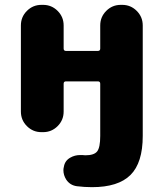

<svg xmlns="http://www.w3.org/2000/svg" viewBox="-20 -567 670 794"><path d="M394.5 -4.9V-220.7Q394.5 -230.5 384.8 -230.5H252.9Q243.2 -230.5 243.2 -220.7V-105.5Q243.2 -70.3 218.3 -45.4Q193.4 -20.5 158.2 -20.5H151.4Q116.2 -20.5 91.3 -45.4Q66.4 -70.3 66.4 -105.5V-461.9Q66.4 -497.1 91.3 -522Q116.2 -546.9 151.4 -546.9H158.2Q193.4 -546.9 218.3 -522Q243.2 -497.1 243.2 -461.9V-366.2Q243.2 -356.4 252.9 -356.4H384.8Q394.5 -356.4 394.5 -366.2V-461.9Q394.5 -497.1 419.4 -522Q444.3 -546.9 479.5 -546.9H485.4Q520.5 -546.9 545.4 -522Q570.3 -497.1 570.3 -461.9V-4.9Q570.3 106.4 519.5 156.7Q468.8 207 360.4 207Q329.1 207 297.9 203.1Q269.5 199.2 253.9 175.8Q242.2 157.2 242.2 136.7Q242.2 129.9 244.1 123Q248 97.7 270.5 85Q289.1 74.2 311.5 74.2Q315.4 74.2 320.3 74.2Q327.1 75.2 333 75.2Q369.1 75.2 381.8 59.1Q394.5 43 394.5 -4.9Z"/></svg>

Font: Gen Jyuu GothicX Heavy
Style: Bold
Weight: 900
Designer: [Source Han Sans]
Ryoko NISHIZUKA  (kana & ideographs); Paul D. Hunt (Latin, Greek & Cyrillic); Wenlong ZHANG  (bopomofo
Version: Version 1.002.20150607